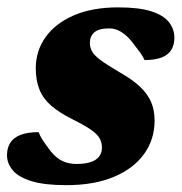

<svg xmlns="http://www.w3.org/2000/svg" viewBox="-26 -500 506 534"><path d="M81.5 -132.5Q85 -122.5 92 -111.5Q99 -100.5 114.5 -80Q130.5 -60 148 -52Q165.5 -44 186 -44Q210.5 -44 226.2 -49.2Q242 -54.5 249.8 -64.8Q257.5 -75 257.5 -89Q257.5 -103 251.5 -114.5Q245.5 -126 227.5 -138.8Q209.5 -151.5 174 -169Q138.5 -187 116.2 -206.2Q94 -225.5 83.8 -250.8Q73.5 -276 73.5 -310Q73.5 -358.5 100.8 -396.8Q128 -435 179.2 -457.2Q230.5 -479.5 303 -479.5Q360.5 -479.5 394.8 -468.5Q429 -457.5 444 -438.2Q459 -419 459 -395Q459 -375 450.2 -361Q441.5 -347 423.2 -340Q405 -333 376 -333Q372 -342.5 363.8 -353.8Q355.5 -365 342 -382.5Q328 -400.5 311.8 -410.8Q295.5 -421 278.5 -421Q249 -421 236.5 -410.2Q224 -399.5 224 -381Q224 -368.5 229.8 -357.5Q235.5 -346.5 253.5 -333Q271.5 -319.5 307.5 -298.5Q343.5 -278 364.5 -257.8Q385.5 -237.5 394.8 -215Q404 -192.5 404 -165Q404 -112.5 374.8 -71.8Q345.5 -31 290.5 -8Q235.5 15 158.5 15Q98.5 15 62.2 4Q26 -7 9.8 -26Q-6.5 -45 -6.5 -68.5Q-6.5 -89 2.8 -103.2Q12 -117.5 31.5 -125Q51 -132.5 81.5 -132.5Z"/></svg>

Font: Newsreader ExtraBold
Style: Italic
Weight: 800
Italic angle: -17°
Designer: Hugues Gentile
Foundry: Production Type
Version: Version 1.003